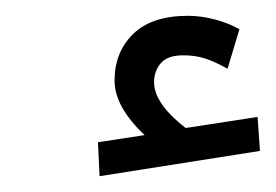

<svg xmlns="http://www.w3.org/2000/svg" viewBox="-20 -737 349 243"><path d="M309 -546 106 -514 104 -557 163 -566Q125 -602 125 -635Q125 -671 148.5 -694Q172 -717 218 -717Q234 -717 251.5 -712.5Q269 -708 283 -700L268 -650Q252 -659 239.5 -663Q227 -667 212 -667Q192 -667 183.5 -657Q175 -647 175 -633Q175 -606 215 -575L306 -589Z"/></svg>

Font: FiraGO
Style: Italic
Weight: 400
Italic angle: -8°
Designer: bBox Type GmbH
Foundry: bBox Type GmbH
Version: Version 1.001